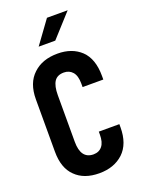

<svg xmlns="http://www.w3.org/2000/svg" viewBox="-168 -986 804 1072"><g transform="rotate(-20 234.0 -450.0)"><path d="M38.1 -190.4V-501Q38.1 -598.6 93.8 -649.4Q147.5 -700.2 238.3 -700.2Q324.2 -700.2 377 -650.4Q429.7 -599.6 429.7 -498V-476.6H306.6V-497.1Q306.6 -543.9 287.1 -566.4Q267.6 -588.9 235.4 -588.9Q196.3 -588.9 178.7 -562.5Q161.1 -535.2 161.1 -481.4V-204.1Q161.1 -103.5 235.4 -102.5Q269.5 -102.5 288.1 -126Q306.6 -148.4 306.6 -194.3V-211.9H428.7V-193.4Q428.7 -94.7 374 -43Q319.3 7.8 231.4 7.8Q140.6 7.8 89.8 -43Q38.1 -92.8 38.1 -190.4ZM252 -908.2H375L252 -772.5H153.3Z"/></g></svg>

Font: Dinish Condensed
Style: Bold
Weight: 700
Width: 3
Designer: Bert Driehuis
Foundry: Playbeing
Version: Version 3.006; git-39231f3c-release